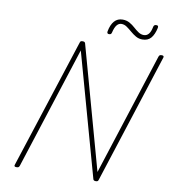

<svg xmlns="http://www.w3.org/2000/svg" viewBox="-123 -1339 1306 1458"><g transform="rotate(10 529.5 -609.5)"><path d="M103 14Q83 14 88 -1L412 -1000Q414 -1008 418 -1011.5Q422 -1015 432 -1015Q441 -1015 445.5 -1013Q450 -1011 453 -1005L716 -57L1020 -1000Q1023 -1008 1027.5 -1011.5Q1032 -1015 1043 -1015Q1062 -1015 1058 -1000L736 -1Q734 7 729.5 10.5Q725 14 716 14Q707 14 702 11.5Q697 9 695 3L431 -944L127 -1Q124 7 119.5 10.5Q115 14 103 14ZM620 -1103Q603 -1103 606 -1122Q616 -1175 640.5 -1202.5Q665 -1230 704 -1230Q734 -1230 757.5 -1217Q781 -1204 800 -1186.5Q819 -1169 839 -1155.5Q859 -1142 881 -1142Q904 -1142 919 -1160Q934 -1178 941 -1215Q944 -1233 962 -1233Q973 -1233 976 -1228.5Q979 -1224 977 -1213Q966 -1162 942.5 -1134.5Q919 -1107 876 -1107Q848 -1107 825 -1120.5Q802 -1134 782.5 -1151Q763 -1168 743 -1182Q723 -1196 701 -1196Q680 -1196 665 -1177.5Q650 -1159 641 -1120Q639 -1111 634.5 -1107Q630 -1103 620 -1103Z"/></g></svg>

Font: Playwrite BE VLG Thin
Style: Regular
Weight: 250
Designer: Veronika Burian, José Scaglione
Foundry: TypeTogether
Version: Version 1.002